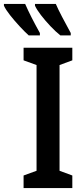

<svg xmlns="http://www.w3.org/2000/svg" viewBox="-89 -957 419 977"><path d="M279 0H31V-64L97 -88V-626L31 -650V-714H279V-650L214 -626V-88L279 -64ZM195 -937Q205 -913 227 -871Q249 -829 271 -789V-777H218Q194 -796 167.5 -824Q141 -852 119.5 -880Q98 -908 89 -928V-937ZM39 -937Q67 -873 114 -789V-777H57Q37 -795 11 -823Q-15 -851 -37.5 -879.5Q-60 -908 -69 -928V-937Z"/></svg>

Font: Noto Sans ExtraCondensed SemiBold
Style: Regular
Weight: 600
Width: 2
Designer: Monotype Design Team
Foundry: Monotype Imaging Inc.
Version: Version 2.013; ttfautohint (v1.8.4.7-5d5b)